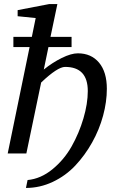

<svg xmlns="http://www.w3.org/2000/svg" viewBox="-20 -757 578 947"><path d="M507 -319Q507 -255 488.5 -186.5Q470 -118 434.5 -54.5Q399 9 351.5 59.5Q304 110 240.5 140Q177 170 108 170L116 131Q181 125 238.5 78Q296 31 333 -34.5Q370 -100 391.5 -173Q413 -246 413 -308Q413 -427 301 -427Q264 -427 183 -350L110 0H18L126 -525H46V-575H137L156 -668L67 -677V-707L223 -737H263L229 -575H333V-525H219L196 -414Q238 -448 284.5 -471Q331 -494 364 -494Q430 -494 468.5 -448Q507 -402 507 -319Z"/></svg>

Font: Veleka
Style: Italic
Weight: 400
Italic angle: -12°
Designer: Stefan Peev, Context Ltd, 2016; SIL International, 1997-2014.
Foundry: Stefan Peev, Context Ltd, 2016
Version: Version 1.000